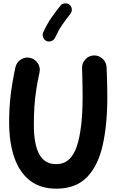

<svg xmlns="http://www.w3.org/2000/svg" viewBox="-20 -1074 699 1161"><path d="M161.6 -724.1Q191.9 -717.8 208.7 -691.7Q225.6 -665.5 218.8 -635.7Q206.5 -580.1 199 -530Q191.4 -480 188 -429Q184.6 -377.9 184.6 -319.3Q184.6 -203.6 216.6 -142.6Q248.5 -81.5 320.3 -81.5Q407.7 -81.5 443.6 -186.8Q479.5 -292 479.5 -487.8Q479.5 -512.7 479 -546.1Q478.5 -579.6 477.8 -611.3Q477.1 -643.1 476.1 -661.1Q475.1 -691.9 495.8 -714.6Q516.6 -737.3 546.9 -738.8Q577.1 -739.7 599.9 -719.2Q622.6 -698.7 624.5 -668Q625.5 -649.4 626.5 -616.7Q627.4 -584 628.2 -549.1Q628.9 -514.2 628.9 -487.8Q628.9 -315.9 599.9 -191.4Q570.8 -66.9 503.2 0Q435.5 66.9 320.3 66.9Q223.1 66.9 159.9 16.8Q96.7 -33.2 65.9 -123.5Q35.2 -213.9 35.2 -334.5Q35.2 -420.4 44.4 -498.3Q53.7 -576.2 73.2 -667Q80.1 -697.3 106 -714.1Q131.8 -731 161.6 -724.1ZM399.9 -1045.4Q412.6 -1035.6 414.1 -1019.3Q415.5 -1002.9 405.8 -990.7Q378.4 -956.5 355.7 -923.1Q333 -889.6 313 -846.2Q306.6 -832 290.8 -825.9Q274.9 -819.8 260.7 -826.2Q247.1 -832.5 241 -848.4Q234.9 -864.3 241.2 -878.4Q264.2 -928.7 290.8 -966.8Q317.4 -1004.9 344.7 -1039.1Q354.5 -1051.8 371.1 -1053.5Q387.7 -1055.2 399.9 -1045.4Z"/></svg>

Font: Mikhak ExtraBold
Style: Regular
Weight: 800
Designer: Amin Abedi
Version: Version 3.3